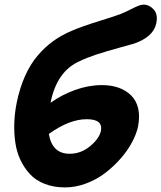

<svg xmlns="http://www.w3.org/2000/svg" viewBox="-20 -733 700 833"><path d="M262.2 80.1Q213.4 80.1 174.3 64.9Q135.3 49.8 110.4 22.9Q85.4 -3.9 68.8 -38.8Q52.2 -73.7 46.4 -115Q40.5 -156.2 42 -198.7Q43.5 -241.2 51.8 -284.2Q64.9 -349.6 88.1 -401.9Q111.3 -454.1 143.1 -491.5Q174.8 -528.8 211.2 -554.9Q247.6 -581.1 293 -600.1Q338.4 -619.6 410.9 -641.8Q483.4 -664.1 504.9 -672.9Q523.4 -680.2 544.7 -691.2Q565.9 -702.1 579.1 -707.5Q592.3 -712.9 603 -712.9Q627.4 -712.9 646.7 -691.9Q666 -670.9 658.2 -632.8Q646.5 -573.2 562 -543.9Q546.4 -539.1 494.1 -524.9Q441.9 -510.7 399.4 -496.8Q356.9 -482.9 326.2 -467.8Q226.6 -424.8 199.2 -287.1Q248.5 -322.3 306.6 -343Q364.7 -363.8 422.9 -363.8Q461.9 -363.8 493.7 -352.8Q525.4 -341.8 548.1 -319.8Q570.8 -297.9 579.1 -264.2Q587.4 -230.5 579.1 -185.1Q572.3 -152.3 553 -116Q533.7 -79.6 503.2 -44.9Q472.7 -10.3 436 17.8Q399.4 45.9 353.5 63Q307.6 80.1 262.2 80.1ZM356 -215.8Q280.8 -215.8 191.9 -151.9Q206.1 -65.9 282.2 -65.9Q331.5 -65.9 371.3 -99.1Q411.1 -132.3 418 -166Q422.4 -190.9 407.2 -203.4Q392.1 -215.8 356 -215.8Z"/></svg>

Font: Shantell Sans Irregular Bouncy
Style: Bold Italic
Weight: 700
Italic angle: -11.31°
Designer: Stephen Nixon, Anya Danilova, Shantell Martin
Foundry: Arrow Type
Version: Version 1.006;[9816181b4]